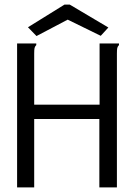

<svg xmlns="http://www.w3.org/2000/svg" viewBox="-20 -811 590 831"><path d="M54 -623H137V-616Q131 -610 129.5 -603Q128 -596 128 -579V-358H411V-623H495V-616Q489 -610 487.5 -603Q486 -596 486 -579V0H410V-296H128V0H54ZM138 -655 101 -693 259 -791H282L449 -692L416 -656L273 -726Z"/></svg>

Font: Inconsolata SemiExpanded
Style: Regular
Weight: 400
Width: 6
Monospace: yes
Designer: Raph Levien, Cyreal, Brenton Simpson
Foundry: Raph Levien, Cyreal, Google
Version: Version 3.000; ttfautohint (v1.8.2.53-6de2)